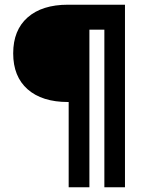

<svg xmlns="http://www.w3.org/2000/svg" viewBox="-20 -669 640 815"><path d="M271.5 126V-236H268.5Q158.5 -236 97.2 -290Q36 -344 36 -442.5Q36 -541 97.2 -595Q158.5 -649 268.5 -649H510.5V126H423V-543H359.5V126Z"/></svg>

Font: Karla
Style: Bold
Weight: 700
Designer: Jonathan Pinhorn
Version: Version 2.004; ttfautohint (v1.8.4.7-5d5b);gftools[0.9.33]